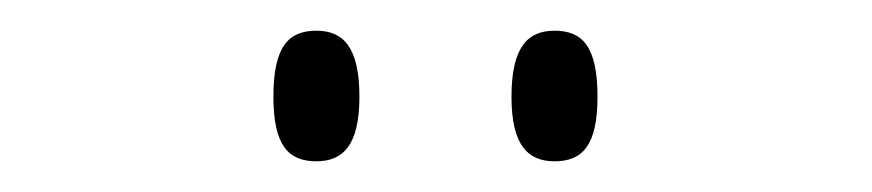

<svg xmlns="http://www.w3.org/2000/svg" viewBox="-20 -759 568 125"><path d="M341 -654C359 -654 369 -664 369 -696C369 -729 359 -739 341 -739C324 -739 313 -729 313 -696C313 -664 324 -654 341 -654ZM186 -654C203 -654 214 -664 214 -696C214 -729 203 -739 186 -739C168 -739 158 -729 158 -696C158 -664 168 -654 186 -654Z"/></svg>

Font: Noto Serif Bengali SemiCondensed ExtraLight
Style: Regular
Weight: 200
Width: 4
Designer: Juan Bruce, Universal Thirst, Indian Type Foundry and the Monotype Design Team.
Foundry: Monotype Imaging Inc.
Version: Version 2.003